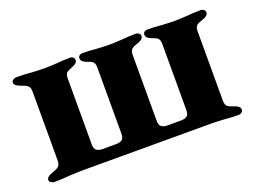

<svg xmlns="http://www.w3.org/2000/svg" viewBox="-74 -584 984 742"><g transform="rotate(-20 418.0 -212.5)"><path d="M20 -12Q20 -25 43 -33Q62 -39 71 -46Q80 -53 80 -71V-354Q80 -372 71 -379Q62 -386 43 -392Q20 -400 20 -413Q20 -419 26.5 -423.5Q33 -428 40 -428Q71 -428 101 -425Q139 -423 155 -423Q171 -423 205 -425Q232 -428 262 -428Q268 -428 273 -423.5Q278 -419 278 -413Q278 -399 259 -392Q240 -385 232.5 -379Q225 -373 225 -355V-85Q225 -66 234 -59.5Q243 -53 259 -53H313Q330 -53 338.5 -59.5Q347 -66 347 -85V-355Q347 -373 339.5 -379.5Q332 -386 313 -392Q294 -399 294 -413Q294 -420 299 -424Q304 -428 310 -428Q341 -428 369 -425Q403 -423 420 -423Q436 -423 472 -425Q500 -428 532 -428Q538 -428 543.5 -423.5Q549 -419 549 -413Q549 -399 529 -392Q509 -386 500.5 -379.5Q492 -373 492 -355V-85Q492 -66 501 -59.5Q510 -53 526 -53H580Q597 -53 605.5 -59.5Q614 -66 614 -85V-355Q614 -373 606.5 -379.5Q599 -386 580 -392Q561 -399 561 -413Q561 -420 566 -424Q571 -428 577 -428Q607 -428 636 -425Q670 -423 687 -423Q703 -423 739 -425Q768 -428 799 -428Q805 -428 810.5 -423.5Q816 -419 816 -413Q816 -399 796 -392Q776 -386 767.5 -379.5Q759 -373 759 -355V-70Q759 -52 767.5 -45.5Q776 -39 796 -33Q816 -26 816 -12Q816 -6 810.5 -1.5Q805 3 799 3Q768 3 739 0Q703 -2 687 -2H155Q139 -2 101 0Q71 3 40 3Q33 3 26.5 -1.5Q20 -6 20 -12Z"/></g></svg>

Font: EB Garamond ExtraBold
Style: Regular
Weight: 800
Designer: Georg Duffner and Octavio Pardo
Foundry: Georg Duffner
Version: Version 1.000